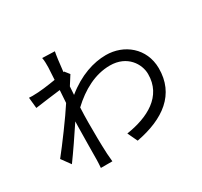

<svg xmlns="http://www.w3.org/2000/svg" viewBox="-160 -970 1277 1215"><g transform="rotate(-30 478.0 -362.0)"><path d="M354 -613 349 -611C356 -677 363 -730 368 -753L277 -756C282 -732 281 -707 281 -685C281 -675 279 -641 276 -597C220 -588 161 -579 104 -579C96 -579 88 -580 79 -580L87 -501C146 -509 228 -520 272 -525C270 -495 268 -465 266 -434C218 -359 109 -212 56 -146L104 -80C150 -143 212 -234 258 -304C258 -290 257 -277 257 -268C255 -163 255 -116 254 -25C254 -10 252 18 251 32H335C333 14 331 -10 330 -26C326 -111 326 -168 326 -254C326 -288 327 -326 329 -365C415 -446 515 -501 624 -501C750 -501 807 -406 807 -334C808 -170 664 -97 505 -73L539 -1C746 -40 885 -141 884 -332C883 -479 767 -571 635 -571C545 -571 439 -538 335 -453C337 -473 337 -494 339 -513C354 -536 370 -562 381 -579Z"/></g></svg>

Font: Kinto Sans
Style: Regular
Weight: 400
Designer: Authors: Ryoko NISHIZUKA  (kana & ideographs); Paul D. Hunt (Latin, Greek & Cyrillic); Wenlong ZHANG  (bopomofo); Sandol
Foundry: Adobe Systems Incorporated, ookami Inc.
Version: Version 0.001